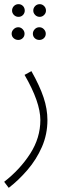

<svg xmlns="http://www.w3.org/2000/svg" viewBox="-35 -673 317 923"><path d="M7 230 -15 201Q61 142 110 66Q159 -10 159 -96Q159 -182 83 -313L116 -331Q156 -260 174.5 -204.5Q193 -149 193 -96Q193 -27 166.5 33.5Q140 94 97 144Q54 194 7 230ZM54 -592Q41 -592 32 -601Q23 -610 23 -622Q23 -635 32 -644Q41 -653 54 -653Q67 -653 75.5 -644Q84 -635 84 -622Q84 -610 75.5 -601Q67 -592 54 -592ZM156 -592Q143 -592 134 -601Q125 -610 125 -622Q125 -635 134 -644Q143 -653 156 -653Q168 -653 177 -644Q186 -635 186 -622Q186 -610 177 -601Q168 -592 156 -592ZM53 -481Q40 -481 30.5 -489.5Q21 -498 21 -511Q21 -523 30.5 -532.5Q40 -542 53 -542Q65 -542 74 -532.5Q83 -523 83 -511Q83 -498 74 -489.5Q65 -481 53 -481ZM154 -481Q141 -481 132 -489.5Q123 -498 123 -511Q123 -523 132 -532.5Q141 -542 154 -542Q167 -542 176 -532.5Q185 -523 185 -511Q185 -498 176 -489.5Q167 -481 154 -481Z"/></svg>

Font: Noto Sans Arabic ExtCond ExtLt
Style: Regular
Weight: 200
Width: 2
Designer: Monotype Design Team, Nadine Chahine, Nizar Qandah and Khaled Hosny
Foundry: Monotype Imaging Inc.
Version: Version 2.012; ttfautohint (v1.8.4.7-5d5b)